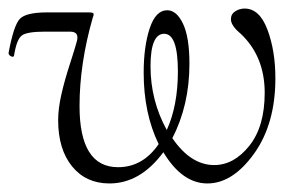

<svg xmlns="http://www.w3.org/2000/svg" viewBox="-20 -416 707 449"><path d="M552 -396Q587 -396 605.5 -346.5Q624 -297 624 -233Q624 -126 574 -56.5Q524 13 465 13Q406 13 362 -60Q308 13 236 13Q181 13 148.5 -27Q116 -67 116 -135Q116 -162 123.5 -195Q131 -228 143.5 -266.5Q156 -305 159 -317Q167 -342 144 -342H85Q43 -342 31 -333Q19 -324 13 -287Q12 -280 3 -286Q0 -289 0 -292Q12 -357 26.5 -372Q41 -387 90 -387H187Q197 -387 198.5 -384.5Q200 -382 197 -375Q166 -267 166 -168Q166 -25 256 -25Q314 -25 351 -79Q316 -151 316 -246Q316 -307 330 -349.5Q344 -392 371 -392Q393 -392 408 -360.5Q423 -329 423 -267Q423 -170 383 -93Q426 -30 481 -30Q527 -30 563 -75Q599 -120 599 -199Q599 -284 543 -337Q520 -356 520 -371Q520 -383 530 -389.5Q540 -396 552 -396ZM332 -261Q332 -181 370 -112Q396 -169 396 -249Q396 -337 364 -337Q332 -337 332 -261Z"/></svg>

Font: Cormorant Upright Light
Style: Regular
Weight: 300
Designer: Christian Thalmann (Catharsis Fonts)
Foundry: Catharsis Fonts
Version: Version 3.302;PS 003.302;hotconv 1.0.88;makeotf.lib2.5.64775